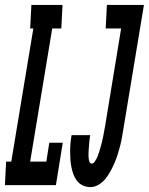

<svg xmlns="http://www.w3.org/2000/svg" viewBox="-53 -755 607 783"><path d="M-33 0 -28 -96H-7L83 -639H70L75 -735H202L197 -639H160L70 -96H136L148 -173H203L175 0ZM316 8Q300 8 285.5 1.5Q271 -5 261.5 -17Q252 -29 246.5 -44Q241 -59 238 -74.5Q235 -90 234 -106Q233 -122 233 -138.5Q233 -155 234.5 -171.5Q236 -188 239 -204H315Q314 -198 313 -192Q312 -186 311.5 -179.5Q311 -173 310.5 -167Q310 -161 309.5 -155Q309 -149 308.5 -142.5Q308 -136 308 -130Q308 -124 308 -118Q308 -112 309 -106Q310 -100 312.5 -94Q315 -88 321 -88Q328 -88 332.5 -94.5Q337 -101 340.5 -107.5Q344 -114 346.5 -121Q349 -128 351 -134.5Q353 -141 355 -148Q357 -155 359 -161.5Q361 -168 362.5 -175Q364 -182 365.5 -188.5Q367 -195 368.5 -202Q370 -209 371 -216Q372 -223 373.5 -229.5Q375 -236 376 -243L441 -639H378L383 -735H534L450 -228Q447 -210 444 -193Q441 -176 436.5 -158.5Q432 -141 426.5 -124Q421 -107 414 -90.5Q407 -74 398 -57.5Q389 -41 377.5 -26.5Q366 -12 349.5 -2Q333 8 316 8Z"/></svg>

Font: Iosevka Curly Slab Oblique
Style: Bold
Weight: 700
Italic angle: -9°
Monospace: yes
Designer: Belleve Invis
Foundry: Belleve Invis
Version: Version 11.1.0; ttfautohint (v1.8.3)